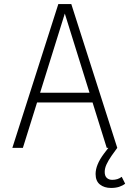

<svg xmlns="http://www.w3.org/2000/svg" viewBox="-20 -730 640 948"><path d="M41 0 268 -710H332L559 0H507L437 -224H163L93 0ZM300 -663 178 -272H422ZM528 198Q495 198 473.5 181Q452 164 452 129Q452 84 493 29L519 -5L559 0L531 39Q515 62 506 81.5Q497 101 497 119Q497 139 507.5 148.5Q518 158 534 158Q562 158 581 143L598 177Q585 187 568 192.5Q551 198 528 198Z"/></svg>

Font: Geist Mono ExtraLight
Style: Regular
Weight: 200
Monospace: yes
Designer: Basement.studio, Andrés Briganti, Mateo Zaragoza
Foundry: Basement.studio, Vercel, Andrés Briganti, Guido Ferreyra, Mateo Zaragoza
Version: Version 1.500; ttfautohint (v1.8.4.7-5d5b)